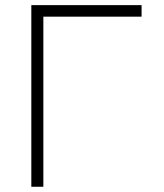

<svg xmlns="http://www.w3.org/2000/svg" viewBox="-20 -713 626 733"><path d="M99.6 0V-693.4H520.5V-649.4H145.5V0Z"/></svg>

Font: Cascadia Mono NF ExtraLight
Style: Regular
Weight: 200
Monospace: yes
Designer: Aaron Bell
Foundry: Saja Typeworks
Version: Version 2404.023; ttfautohint (v1.8.4)